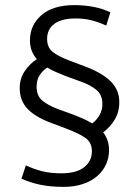

<svg xmlns="http://www.w3.org/2000/svg" viewBox="-20 -658 544 750"><path d="M81 -12Q113 3 145.5 11Q178 19 219 19Q279 19 309 -5Q339 -29 339 -67Q339 -100 316 -117.5Q293 -135 238 -156L177 -179Q116 -202 86.5 -234Q57 -266 57 -314Q57 -351 76.5 -380Q96 -409 124 -427Q112 -440 104.5 -458.5Q97 -477 97 -500Q97 -560 142 -599Q187 -638 270 -638Q308 -638 343.5 -631.5Q379 -625 411 -610L395 -558Q360 -574 332 -580Q304 -586 276 -586Q221 -586 192.5 -565Q164 -544 164 -506Q164 -473 185.5 -455.5Q207 -438 255 -420L316 -397Q379 -373 412.5 -340Q446 -307 446 -259Q446 -220 428 -190.5Q410 -161 383 -141Q394 -127 400 -109.5Q406 -92 406 -72Q406 -42 394 -15.5Q382 11 359 30.5Q336 50 303 61Q270 72 229 72Q176 72 136.5 63.5Q97 55 64 40ZM380 -251Q380 -288 356.5 -307Q333 -326 297 -339L236 -361Q217 -369 199 -376.5Q181 -384 165 -394Q147 -383 135 -364.5Q123 -346 123 -320Q123 -283 146 -264.5Q169 -246 206 -232L267 -210Q290 -201 307.5 -193Q325 -185 340 -176Q357 -188 368.5 -208Q380 -228 380 -251Z"/></svg>

Font: Ek Mukta Light
Style: Regular
Weight: 300
Designer: Girish Dalvi and Yashodeep Gholap
Foundry: Ek Type
Version: Version 2.538;PS 1.002;hotconv 16.6.51;makeotf.lib2.5.65220;